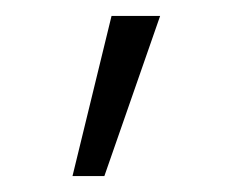

<svg xmlns="http://www.w3.org/2000/svg" viewBox="-20 -731 294 241"><path d="M71 -510 120 -711H181L111 -510Z"/></svg>

Font: Ysabeau Office Light
Style: Regular
Weight: 300
Designer: Christian Thalmann (Catharsis Fonts)
Version: Version 2.001;gftools[0.9.30]; featfreeze: tnum,lnum,ss02